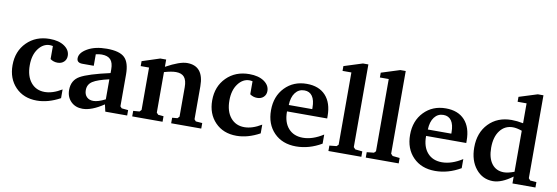

<svg xmlns="http://www.w3.org/2000/svg" viewBox="-55 -1134 4463 1539"><g transform="rotate(10 2176.5 -365.0)"><path d="M35 -238Q35 -352 107.5 -424.5Q180 -497 293 -497Q368 -497 413 -466Q458 -435 458 -388Q458 -358 438 -339Q418 -320 386 -320Q353 -320 327 -339V-445Q312 -448 302 -448Q248 -448 209.5 -396.5Q171 -345 171 -262Q171 -173 213 -122Q255 -71 325 -71Q390 -71 464 -116V-45Q367 8 275 8Q167 8 101 -60.5Q35 -129 35 -238Z M516 -121Q516 -201 580.5 -237Q645 -273 820 -312V-342Q820 -396 797 -421Q774 -446 725 -446Q704 -446 677 -440V-346H585Q539 -346 539 -383Q539 -428 600.5 -463.5Q662 -499 757 -499Q861 -499 902.5 -459Q944 -419 944 -322V-63L957 -49L1010 -44V0H832L819 -57Q721 9 647 9Q589 9 552.5 -27.5Q516 -64 516 -121ZM648 -143Q648 -108 668 -88Q688 -68 722 -68Q760 -68 819 -98V-261Q726 -240 687 -215Q648 -190 648 -143Z M1048 -409V-449L1192 -496H1240V-437Q1351 -498 1411 -498Q1547 -498 1547 -332V-64L1560 -49L1613 -45V0H1368V-45L1411 -49L1425 -64V-303Q1425 -359 1403.5 -385Q1382 -411 1335 -411Q1299 -411 1240 -394V-64L1254 -49L1298 -45V0H1051V-45L1102 -49L1116 -64V-409Z M1660 -238Q1660 -352 1732.5 -424.5Q1805 -497 1918 -497Q1993 -497 2038 -466Q2083 -435 2083 -388Q2083 -358 2063 -339Q2043 -320 2011 -320Q1978 -320 1952 -339V-445Q1937 -448 1927 -448Q1873 -448 1834.5 -396.5Q1796 -345 1796 -262Q1796 -173 1838 -122Q1880 -71 1950 -71Q2015 -71 2089 -116V-45Q1992 8 1900 8Q1792 8 1726 -60.5Q1660 -129 1660 -238Z M2138 -242Q2138 -356 2207.5 -428Q2277 -500 2385 -500Q2484 -500 2538.5 -441Q2593 -382 2593 -274V-255H2266V-252Q2266 -166 2309 -117.5Q2352 -69 2427 -69Q2506 -69 2592 -124V-50Q2491 9 2385 9Q2273 9 2205.5 -60Q2138 -129 2138 -242ZM2271 -308H2462V-319Q2462 -381 2439.5 -413Q2417 -445 2375 -445Q2329 -445 2301 -408.5Q2273 -372 2271 -308Z M2648 0V-44L2706 -50L2720 -64V-652H2648V-691L2799 -739H2843V-66L2858 -50L2916 -44V0Z M2952 0V-44L3010 -50L3024 -64V-652H2952V-691L3103 -739H3147V-66L3162 -50L3220 -44V0Z M3270 -242Q3270 -356 3339.5 -428Q3409 -500 3517 -500Q3616 -500 3670.5 -441Q3725 -382 3725 -274V-255H3398V-252Q3398 -166 3441 -117.5Q3484 -69 3559 -69Q3638 -69 3724 -124V-50Q3623 9 3517 9Q3405 9 3337.5 -60Q3270 -129 3270 -242ZM3403 -308H3594V-319Q3594 -381 3571.5 -413Q3549 -445 3507 -445Q3461 -445 3433 -408.5Q3405 -372 3403 -308Z M3794 -232Q3794 -352 3865.5 -426Q3937 -500 4052 -500Q4095 -500 4146 -490V-652H4073V-692L4222 -739H4268V-64L4282 -48L4333 -44V0H4146V-56Q4058 9 3988 9Q3903 9 3848.5 -58Q3794 -125 3794 -232ZM3928 -253Q3928 -169 3963.5 -122.5Q3999 -76 4062 -76Q4095 -76 4146 -95V-429Q4103 -444 4072 -444Q4007 -444 3967.5 -392.5Q3928 -341 3928 -253Z"/></g></svg>

Font: Khartiya
Style: Bold
Weight: 700
Version: Version 1.0.2